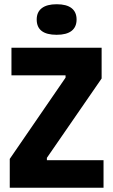

<svg xmlns="http://www.w3.org/2000/svg" viewBox="-20 -885 534 905"><path d="M26 0V-136L289 -519V-530H34V-660H459V-515L201 -141V-130H468V0ZM247 -721Q200 -721 176.5 -739Q153 -757 153 -793Q153 -828 177 -846.5Q201 -865 247 -865Q294 -865 317.5 -846.5Q341 -828 341 -793Q341 -758 317.5 -739.5Q294 -721 247 -721Z"/></svg>

Font: Bricolage Grotesque 24pt SemiCondensed ExtraBold
Style: Regular
Weight: 800
Width: 4
Designer: Mathieu Triay
Foundry: Atelier Triay
Version: Version 1.001;gftools[0.9.33.dev8+g029e19f]